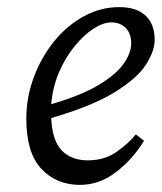

<svg xmlns="http://www.w3.org/2000/svg" viewBox="-20 -507 455 540"><path d="M293 -444Q270 -444 242.5 -426Q215 -408 189 -376Q163 -344 145.5 -302.5Q128 -261 124 -214Q207 -238 256.5 -267.5Q306 -297 327.5 -327.5Q349 -358 349 -385Q349 -413 333.5 -428.5Q318 -444 293 -444ZM205 13Q139 13 96.5 -32Q54 -77 54 -173Q54 -233 75 -289.5Q96 -346 132 -390.5Q168 -435 215.5 -461Q263 -487 315 -487Q364 -487 389.5 -463Q415 -439 415 -395Q415 -363 390 -324.5Q365 -286 301.5 -247Q238 -208 124 -175Q127 -111 154 -83.5Q181 -56 227 -56Q274 -56 308 -80Q342 -104 362 -129L385 -111Q354 -60 307 -23.5Q260 13 205 13Z"/></svg>

Font: Source Serif Pro
Style: Italic
Weight: 400
Italic angle: -12°
Designer: Frank Grießhammer
Foundry: Adobe Systems Incorporated
Version: Version 3.001;hotconv 1.0.111;makeotfexe 2.5.65597